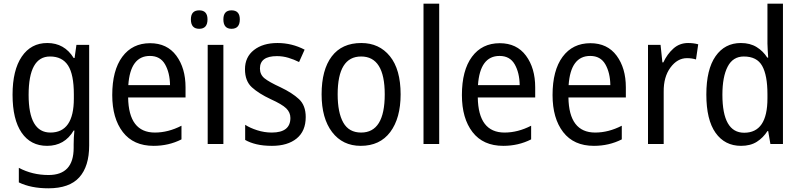

<svg xmlns="http://www.w3.org/2000/svg" viewBox="-20 -780 4337 1040"><path d="M380 -269V-246Q380 -62 253 -62Q135 -62 135 -266Q135 -474 251 -474Q317 -474 348.5 -425.5Q380 -377 380 -269ZM48 -267Q48 -133 97 -61.5Q146 10 235 10Q330 10 379 -73H383Q379 -35 379 2V21Q379 168 243 168Q155 168 82 129V208Q148 240 242 240Q356 240 409.5 180.5Q463 121 463 8V-537H394L384 -466H379Q329 -547 236 -547Q148 -547 98 -473.5Q48 -400 48 -267Z M588 -265Q588 -139 645.5 -64.5Q703 10 812 10Q894 10 963 -25V-99Q891 -62 819 -62Q677 -62 674 -252H985V-307Q985 -411 935 -478.5Q885 -546 793 -546Q697 -546 642.5 -472.5Q588 -399 588 -265ZM901 -319H675Q686 -477 792 -477Q848 -477 874 -431.5Q900 -386 901 -319Z M1234 -624Q1279 -624 1279 -675Q1279 -724 1234 -724Q1190 -724 1190 -675Q1190 -624 1234 -624ZM1059 -624Q1104 -624 1104 -675Q1104 -724 1059 -724Q1014 -724 1014 -675Q1014 -624 1059 -624ZM1190 -537H1105V0H1190Z M1500 -307Q1437 -336 1412.5 -356Q1388 -376 1388 -409Q1388 -476 1480 -476Q1512 -476 1542 -467Q1572 -458 1600 -444L1630 -511Q1561 -547 1483 -547Q1404 -547 1355.5 -509Q1307 -471 1307 -405Q1307 -341 1344.5 -307Q1382 -273 1446 -243Q1508 -215 1530.5 -193Q1553 -171 1553 -141Q1553 -62 1452 -62Q1412 -62 1373 -74.5Q1334 -87 1308 -104V-22Q1334 -7 1370 1.5Q1406 10 1453 10Q1538 10 1587 -30Q1636 -70 1636 -146Q1636 -209 1599.5 -243Q1563 -277 1500 -307Z M1937 -547Q1832 -547 1777 -474.5Q1722 -402 1722 -269Q1722 -139 1779 -64.5Q1836 10 1934 10Q2038 10 2094 -65Q2150 -140 2150 -269Q2150 -404 2092 -475.5Q2034 -547 1937 -547ZM1936 -474Q2064 -474 2064 -269Q2064 -62 1936 -62Q1870 -62 1839.5 -116Q1809 -170 1809 -269Q1809 -474 1936 -474Z M2359 -760H2274V0H2359Z M2482 -265Q2482 -139 2539.5 -64.5Q2597 10 2706 10Q2788 10 2857 -25V-99Q2785 -62 2713 -62Q2571 -62 2568 -252H2879V-307Q2879 -411 2829 -478.5Q2779 -546 2687 -546Q2591 -546 2536.5 -472.5Q2482 -399 2482 -265ZM2795 -319H2569Q2580 -477 2686 -477Q2742 -477 2768 -431.5Q2794 -386 2795 -319Z M2973 -265Q2973 -139 3030.5 -64.5Q3088 10 3197 10Q3279 10 3348 -25V-99Q3276 -62 3204 -62Q3062 -62 3059 -252H3370V-307Q3370 -411 3320 -478.5Q3270 -546 3178 -546Q3082 -546 3027.5 -472.5Q2973 -399 2973 -265ZM3286 -319H3060Q3071 -477 3177 -477Q3233 -477 3259 -431.5Q3285 -386 3286 -319Z M3573 -442H3568L3558 -537H3490V0H3575V-283Q3574 -363 3611.5 -414Q3649 -465 3701 -465Q3727 -465 3750 -458L3762 -540Q3737 -547 3707 -547Q3661 -547 3627.5 -517Q3594 -487 3573 -442Z M3893 -267Q3893 -364 3921.5 -419Q3950 -474 4009 -474Q4080 -474 4108.5 -423Q4137 -372 4137 -270V-247Q4137 -61 4011 -61Q3893 -61 3893 -267ZM4137 -70H4141L4153 0H4221V-760H4137V-544Q4137 -529 4138.5 -507Q4140 -485 4141 -468H4136Q4114 -503 4078.5 -525Q4043 -547 3993 -547Q3906 -547 3856 -475.5Q3806 -404 3806 -268Q3806 -131 3856 -60.5Q3906 10 3994 10Q4045 10 4079.5 -12Q4114 -34 4137 -70Z"/></svg>

Font: Noto Sans UI SemiCondensed
Style: Regular
Weight: 400
Width: 4
Designer: Monotype Design Team
Foundry: Monotype Imaging Inc.
Version: 1.001